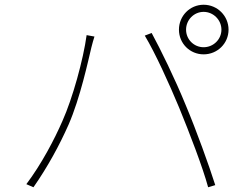

<svg xmlns="http://www.w3.org/2000/svg" viewBox="-20 -800 1040 809"><path d="M764 -675C764 -716 797 -750 838 -750C879 -750 913 -716 913 -675C913 -634 879 -601 838 -601C797 -601 764 -634 764 -675ZM734 -675C734 -617 780 -571 838 -571C896 -571 943 -617 943 -675C943 -733 896 -780 838 -780C780 -780 734 -733 734 -675ZM243 -290C209 -212 155 -109 91 -24L121 -11C181 -97 231 -189 269 -275C318 -387 352 -546 365 -600C370 -620 373 -630 378 -646L345 -652C331 -549 286 -386 243 -290ZM735 -346C778 -241 834 -96 857 -11L887 -20C861 -102 808 -249 763 -356C716 -471 656 -593 619 -661L590 -650C634 -577 693 -447 735 -346Z"/></svg>

Font: Noto Sans CJK JP Thin
Style: Regular
Weight: 250
Designer: Ryoko NISHIZUKA (kana & ideographs); Paul D. Hunt (Latin, Greek & Cyrillic); Wenlong ZHANG (bopomofo); Sandoll Communica
Foundry: Adobe Systems Incorporated
Version: Version 1.004;PS 1.004;hotconv 1.0.82;makeotf.lib2.5.63406